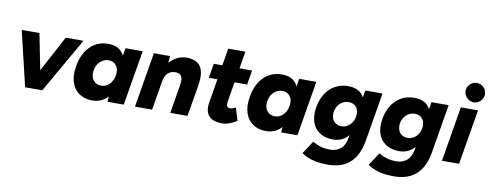

<svg xmlns="http://www.w3.org/2000/svg" viewBox="-74 -1123 4377 1718"><g transform="rotate(10 2115.0 -264.0)"><path d="M181 0 448 -500H609L323 0ZM167 0 48 -500H209L308 0Z M915 0 923 -93 991 -500H1147L1063 0ZM780 12Q709 12 660 -21Q611 -54 590.5 -113.5Q570 -173 582 -253Q590 -311 610.5 -358.5Q631 -406 663.5 -440.5Q696 -475 738.5 -493.5Q781 -512 832 -512Q903 -512 942.5 -478Q982 -444 995 -385Q1008 -326 997 -248Q989 -186 970.5 -137.5Q952 -89 924 -55.5Q896 -22 859.5 -5Q823 12 780 12ZM833 -132Q857 -132 877 -141.5Q897 -151 912.5 -168Q928 -185 937.5 -207.5Q947 -230 950 -255Q956 -305 930.5 -336.5Q905 -368 862 -368Q838 -368 817.5 -358Q797 -348 781 -331.5Q765 -315 755.5 -293Q746 -271 743 -246Q738 -196 763.5 -164Q789 -132 833 -132Z M1165 0 1249 -500H1396L1389 -408L1321 0ZM1486 0 1529 -256 1690 -280 1642 0ZM1529 -256Q1536 -296 1531 -319.5Q1526 -343 1511.5 -354Q1497 -365 1473 -366Q1428 -367 1400.5 -341Q1373 -315 1365 -264L1318 -265Q1331 -344 1364 -399Q1397 -454 1443.5 -483Q1490 -512 1544 -512Q1636 -512 1673 -456.5Q1710 -401 1690 -286L1686 -256Z M1960 12Q1872 12 1836 -30.5Q1800 -73 1813 -152L1897 -656H2053L1975 -191Q1970 -160 1978 -146.5Q1986 -133 2009 -133Q2018 -133 2031 -138Q2044 -143 2056 -149L2091 -34Q2063 -15 2027.5 -1.5Q1992 12 1960 12ZM1771 -369 1793 -500H2141L2119 -369Z M2493 0 2501 -93 2569 -500H2725L2641 0ZM2358 12Q2287 12 2238 -21Q2189 -54 2168.5 -113.5Q2148 -173 2160 -253Q2168 -311 2188.5 -358.5Q2209 -406 2241.5 -440.5Q2274 -475 2316.5 -493.5Q2359 -512 2410 -512Q2481 -512 2520.5 -478Q2560 -444 2573 -385Q2586 -326 2575 -248Q2567 -186 2548.5 -137.5Q2530 -89 2502 -55.5Q2474 -22 2437.5 -5Q2401 12 2358 12ZM2411 -132Q2435 -132 2455 -141.5Q2475 -151 2490.5 -168Q2506 -185 2515.5 -207.5Q2525 -230 2528 -255Q2534 -305 2508.5 -336.5Q2483 -368 2440 -368Q2416 -368 2395.5 -358Q2375 -348 2359 -331.5Q2343 -315 2333.5 -293Q2324 -271 2321 -246Q2316 -196 2341.5 -164Q2367 -132 2411 -132Z M2950 212Q2888 212 2842 202.5Q2796 193 2764.5 178.5Q2733 164 2714 149L2791 32Q2805 40 2825.5 50Q2846 60 2877 68Q2908 76 2952 76Q3006 76 3045 44.5Q3084 13 3095 -51L3170 -500H3326L3252 -57Q3238 27 3201.5 87.5Q3165 148 3103.5 180Q3042 212 2950 212ZM2961 -18Q2888 -18 2838.5 -50.5Q2789 -83 2769.5 -141.5Q2750 -200 2764 -279Q2777 -352 2811.5 -404Q2846 -456 2897.5 -484Q2949 -512 3013 -512Q3084 -512 3124 -478.5Q3164 -445 3175.5 -386.5Q3187 -328 3173 -252Q3160 -179 3131.5 -127Q3103 -75 3060.5 -46.5Q3018 -18 2961 -18ZM3014 -148Q3043 -148 3067 -162Q3091 -176 3107.5 -200Q3124 -224 3129 -256Q3135 -290 3125.5 -316.5Q3116 -343 3094.5 -357.5Q3073 -372 3042 -372Q3013 -372 2988.5 -358.5Q2964 -345 2947.5 -321Q2931 -297 2925 -265Q2920 -232 2929.5 -205Q2939 -178 2961 -163Q2983 -148 3014 -148Z M3551 212Q3489 212 3443 202.5Q3397 193 3365.5 178.5Q3334 164 3315 149L3392 32Q3406 40 3426.5 50Q3447 60 3478 68Q3509 76 3553 76Q3607 76 3646 44.5Q3685 13 3696 -51L3771 -500H3927L3853 -57Q3839 27 3802.5 87.5Q3766 148 3704.5 180Q3643 212 3551 212ZM3562 -18Q3489 -18 3439.5 -50.5Q3390 -83 3370.5 -141.5Q3351 -200 3365 -279Q3378 -352 3412.5 -404Q3447 -456 3498.5 -484Q3550 -512 3614 -512Q3685 -512 3725 -478.5Q3765 -445 3776.5 -386.5Q3788 -328 3774 -252Q3761 -179 3732.5 -127Q3704 -75 3661.5 -46.5Q3619 -18 3562 -18ZM3615 -148Q3644 -148 3668 -162Q3692 -176 3708.5 -200Q3725 -224 3730 -256Q3736 -290 3726.5 -316.5Q3717 -343 3695.5 -357.5Q3674 -372 3643 -372Q3614 -372 3589.5 -358.5Q3565 -345 3548.5 -321Q3532 -297 3526 -265Q3521 -232 3530.5 -205Q3540 -178 3562 -163Q3584 -148 3615 -148Z M3954 0 4038 -500H4194L4110 0ZM4142 -564Q4107 -564 4080.5 -590.5Q4054 -617 4054 -652Q4054 -689 4080.5 -714.5Q4107 -740 4142 -740Q4178 -740 4204 -714.5Q4230 -689 4230 -652Q4230 -617 4204 -590.5Q4178 -564 4142 -564Z"/></g></svg>

Font: Figtree Light ExtraBold
Style: Italic
Weight: 800
Italic angle: -9.5°
Version: Version 2.001;gftools[0.9.30]